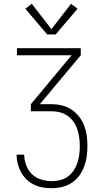

<svg xmlns="http://www.w3.org/2000/svg" viewBox="-20 -773 540 1008"><path d="M252 215Q228 215 204 211Q180 207 158.5 196.5Q137 186 119.5 169Q102 152 90.5 131Q79 110 73 86.5Q67 63 67 39H107Q107 67 117.5 94.5Q128 122 148 141.5Q168 161 196 169.5Q224 178 252 178Q274 178 296 172.5Q318 167 336 154Q354 141 366.5 122.5Q379 104 386 83Q393 62 396 39.5Q399 17 399 -5Q399 -28 396 -50Q393 -72 386 -93.5Q379 -115 366 -133.5Q353 -152 334.5 -165Q316 -178 294 -183.5Q272 -189 250 -189H142V-226L356 -483H69V-520H404V-483L189 -226H250Q278 -226 305 -219.5Q332 -213 355 -198Q378 -183 395 -161Q412 -139 422 -113Q432 -87 435.5 -59.5Q439 -32 439 -5Q439 23 435 50Q431 77 421.5 102.5Q412 128 395.5 150Q379 172 356 187Q333 202 306 208.5Q279 215 252 215ZM272 -592H228L113 -727L147 -753L250 -620L353 -753L387 -727Z"/></svg>

Font: Iosevka SS04 Extralight
Style: Regular
Weight: 200
Monospace: yes
Designer: Belleve Invis
Foundry: Belleve Invis
Version: Version 19.0.0; ttfautohint (v1.8.4)